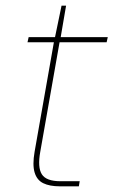

<svg xmlns="http://www.w3.org/2000/svg" viewBox="-20 -657 400 677"><path d="M191 0Q155 0 132.5 -11Q110 -22 102 -49Q94 -76 102 -122L170 -508H77L81 -526H174L197 -637H213L194 -526H360L356 -508H190L122 -122Q112 -67 127.5 -42.5Q143 -18 193 -18H261L258 0Z"/></svg>

Font: DM Sans 9pt Thin
Style: Italic
Weight: 250
Italic angle: -10°
Version: Version 4.004;gftools[0.9.30]